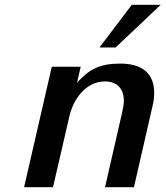

<svg xmlns="http://www.w3.org/2000/svg" viewBox="-20 -777 687 797"><path d="M647 -757H527L393 -580H460ZM80 0H200L268 -294C284 -365 336 -439 416 -439C466 -439 494 -409 494 -359C494 -344 491 -328 487 -310L416 0H536L613 -336C618 -356 620 -375 620 -392C620 -470 573 -513 479 -513C394 -513 351 -490 300 -434L315 -500H195Z"/></svg>

Font: Perun SemiBold Italic
Style: Regular
Weight: 400
Italic angle: -12°
Foundry: Copyright (c) Stefan Peev, Context Ltd, 2016
Version: Version 1.026